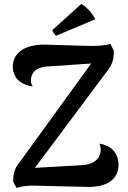

<svg xmlns="http://www.w3.org/2000/svg" viewBox="-20 -919 629 946"><path d="M257 -743 449 -824C438 -851 403 -889 380 -899L238 -771C237 -766 249 -747 257 -743ZM500 -203C492 -206 486 -209 470 -211C477 -194 480 -173 469 -150C460 -129 433 -107 381 -105L152 -92L509 -570C534 -602 541 -627 541 -668L524 -703C493 -693 451 -692 406 -693L208 -699C93 -702 43 -652 43 -590C43 -556 61 -525 86 -512C101 -502 121 -495 141 -493C130 -511 129 -528 139 -553C150 -577 181 -591 219 -592L429 -606L77 -120C51 -89 45 -63 45 -23L62 7C99 -4 121 -5 159 -4L413 2C517 3 564 -43 564 -107C564 -152 540 -190 500 -203Z"/></svg>

Font: Arima Koshi ExtraBold
Style: Regular
Weight: 800
Designer: Joana Correia and Natanael Gama
Foundry: NDISCOVER
Version: Version 1.019;PS 001.019;hotconv 1.0.88;makeotf.lib2.5.64775